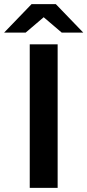

<svg xmlns="http://www.w3.org/2000/svg" viewBox="-53 -916 426 936"><path d="M92 0V-700H228V0ZM-33 -757 101 -896H219L353 -757H248L160 -832L72 -757Z"/></svg>

Font: Belfius21
Style: Bold
Weight: 700
Designer: Montserrat's base design by Julieta Ulanovsky, modified by Coast SPRL for Belfius Bank NV.
Foundry: Montserrat's base design by Julieta Ulanovsky, modified by Coast SPRL for Belfius Bank NV.
Version: Version 2.000;FEAKit 1.0